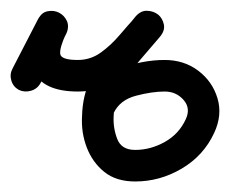

<svg xmlns="http://www.w3.org/2000/svg" viewBox="-25 -315 437 365"><path d="M52 -157Q46 -146 34 -142.5Q22 -139 11 -144Q0 -150 -3.5 -162Q-7 -174 -1 -185Q11 -208 23 -231.5Q35 -255 47 -278Q54 -291 65.5 -293.5Q77 -296 87 -291Q97 -286 102 -275.5Q107 -265 101 -252Q88 -224 89.5 -212.5Q91 -201 123 -201Q123 -201 123 -201Q123 -201 123 -201Q123 -201 123 -201Q147 -201 166.5 -215Q186 -229 202.5 -248.5Q219 -268 234 -284Q243 -295 255 -294.5Q267 -294 276 -287Q284 -280 286.5 -268.5Q289 -257 279 -245Q260 -223 240 -199.5Q220 -176 206 -149.5Q192 -123 191 -93Q191 -93 191 -93Q191 -93 191 -93Q190 -71 198 -50.5Q206 -30 232 -30Q261 -30 288 -45Q315 -60 328 -88Q338 -109 324 -125Q310 -141 288 -141Q288 -141 288 -141Q288 -141 288 -141Q288 -141 288 -141Q288 -141 288 -141Q264 -141 233.5 -133Q203 -125 191 -100Q191 -100 191 -100Q191 -100 191 -100Q186 -89 174 -85Q162 -81 151 -86Q140 -91 136 -103Q132 -115 137 -126Q157 -168 201.5 -184.5Q246 -201 288 -201Q288 -201 288 -201Q288 -201 288 -201Q288 -201 288 -201Q288 -201 288 -201Q325 -201 352 -180.5Q379 -160 388.5 -128Q398 -96 382 -62Q362 -19 320.5 5.5Q279 30 232 30Q196 30 173.5 12Q151 -6 140 -34.5Q129 -63 131 -95Q131 -95 131 -95Q131 -95 131 -95Q132 -134 148 -166.5Q164 -199 187 -227.5Q210 -256 233 -284Q243 -295 254.5 -294.5Q266 -294 275 -287Q284 -279 286 -267.5Q288 -256 278 -245Q257 -221 234.5 -197Q212 -173 185 -157Q158 -141 123 -141Q123 -141 123 -141Q123 -141 123 -141Q56 -141 38 -181Q20 -221 47 -277Q53 -291 65 -293.5Q77 -296 87 -291Q97 -286 102 -275Q107 -264 101 -251Q89 -227 76.5 -203.5Q64 -180 52 -157Q52 -157 52 -157Q52 -157 52 -157Z"/></svg>

Font: FRB American Cursive Guidelines
Style: Bold Italic
Weight: 700
Italic angle: -25°
Version: Version 2.0;Modular Font Editor K font №1